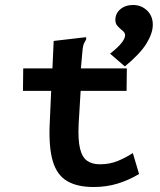

<svg xmlns="http://www.w3.org/2000/svg" viewBox="-20 -739 640 769"><path d="M355 10Q289 10 248.5 -14Q208 -38 191.5 -93.5Q175 -149 179 -242L185 -375H72L73 -465H190L195 -575L315 -589L325 -590V-581Q321 -574 317 -566.5Q313 -559 311 -543L304 -465H488L487 -375H303L295 -243Q292 -179 300.5 -144Q309 -109 329 -95Q349 -81 380 -81Q419 -81 451 -94Q483 -107 512 -126L537 -42Q495 -17 450.5 -3.5Q406 10 355 10ZM480 -473 421 -524Q481 -571 481 -598Q481 -608 471 -616Q461 -624 451.5 -634Q442 -644 442 -659Q442 -685 462 -702Q482 -719 513 -719Q546 -719 569 -697Q592 -675 592 -640Q592 -606 566.5 -564.5Q541 -523 480 -473Z"/></svg>

Font: Inconsolata Expanded Bold
Style: Regular
Weight: 700
Width: 7
Monospace: yes
Designer: Raph Levien, Cyreal, Brenton Simpson
Foundry: Raph Levien, Cyreal, Google
Version: Version 3.001; ttfautohint (v1.8.2.53-6de2)